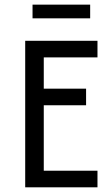

<svg xmlns="http://www.w3.org/2000/svg" viewBox="-20 -799 478 819"><path d="M87.5 0V-625H395.8V-554.2H166.7V-420.8H347.2V-350H166.7V-70.8H395.8V0ZM118.8 -720.8V-779.2H364.6V-720.8Z"/></svg>

Font: Afacad Flux
Style: Regular
Weight: 400
Designer: Kristian Moeller
Foundry: Dicotype
Version: Version 1.100